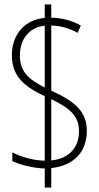

<svg xmlns="http://www.w3.org/2000/svg" viewBox="-20 -780 441 858"><path d="M180 -27V58H209V-29C313 -40 368 -104 368 -195C368 -280 317 -326 209 -375V-666C253 -665 291 -653 327 -633L341 -666C302 -688 258 -700 209 -701V-760H180V-700C94 -693 33 -629 33 -533C33 -440 87 -394 180 -350V-62C131 -62 71 -80 35 -99V-60C69 -44 125 -29 180 -27ZM180 -665V-389C109 -425 69 -458 69 -532C69 -611 116 -659 180 -665ZM209 -63V-337C295 -295 333 -261 333 -193C333 -116 283 -70 209 -63Z"/></svg>

Font: Noto Sans Armenian ExtraCondensed ExtraLight
Style: Regular
Weight: 200
Width: 2
Designer: Monotype Design Team
Foundry: Monotype Imaging Inc.
Version: Version 2.008